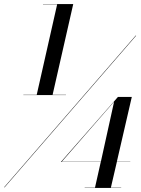

<svg xmlns="http://www.w3.org/2000/svg" viewBox="-37 -826 698 949"><path d="M-17 100 633.5 -650H636L-14.5 100ZM175.5 -806H325L223 -357.5H289V-356H78.5V-357.5H144.5L245.5 -804.5H175.5ZM546 -347H614.5L540.5 -26.5H607V-25.5H540.5L511 101.5H562V103H381.5V101.5H432.5L461 -25.5H264ZM527 -323.5 268 -26.5H461.5Z"/></svg>

Font: Bodoni Moda 72pt SemiBold
Style: Italic
Weight: 600
Italic angle: -13°
Designer: Owen Earl
Foundry: indestructible type
Version: Version 2.004